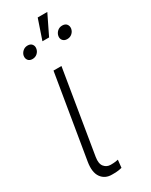

<svg xmlns="http://www.w3.org/2000/svg" viewBox="-209 -838 697 889"><g transform="rotate(-30 139.5 -394.0)"><path d="M110.8 -545.9H153.3L80.1 -101.6Q74.7 -67.9 87.9 -51.8Q101.1 -35.6 122.6 -35.6Q137.7 -35.6 148.7 -37.1Q159.7 -38.6 162.6 -39.6L158.2 1.5Q153.8 2.9 140.1 5.1Q126.5 7.3 105.5 6.8Q67.9 7.3 48.1 -20.5Q28.3 -48.3 37.1 -101.6ZM134.3 -689 170.4 -795.4H221.7L169.9 -689ZM210.4 -673.3Q212.9 -687 223.6 -696.8Q234.4 -706.5 249.5 -706.5Q265.6 -706.5 273.2 -696.8Q280.8 -687 278.8 -673.3Q276.4 -659.2 265.6 -649.7Q254.9 -640.1 239.3 -640.1Q224.1 -640.1 216.1 -649.7Q208 -659.2 210.4 -673.3ZM25.4 -673.8Q27.8 -687 38.6 -696.8Q49.3 -706.5 64.5 -706.5Q80.1 -706.5 87.6 -696.8Q95.2 -687 92.8 -673.8Q90.8 -660.2 80.1 -650.4Q69.3 -640.6 53.7 -640.6Q38.1 -640.6 30.8 -650.4Q23.4 -660.2 25.4 -673.8Z"/></g></svg>

Font: Inter Display Extra Light
Style: Italic
Weight: 200
Italic angle: -9.39999°
Designer: Rasmus Andersson
Foundry: rsms
Version: Version 4.000;git-4fc901f